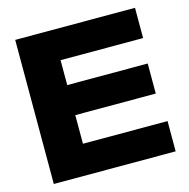

<svg xmlns="http://www.w3.org/2000/svg" viewBox="-104 -800 885 901"><g transform="rotate(-15 339.0 -350.0)"><path d="M48 0V-700H630V-553H229V-432H620V-286H229V-147H640V0Z"/></g></svg>

Font: Panamera Black
Style: Regular
Weight: 900
Designer: Bastien Sozeau
Foundry: NBR — Bastien Sozeau
Version: Version 3.002; ttfautohint (v1.8.4.7-5d5b);gftools[0.9.33]